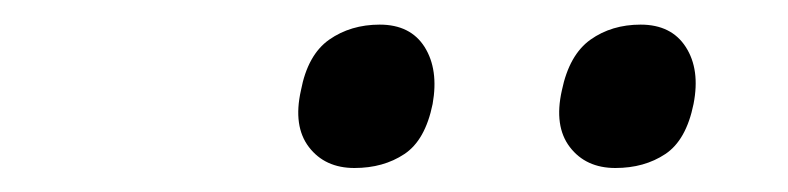

<svg xmlns="http://www.w3.org/2000/svg" viewBox="-20 -740 640 156"><path d="M480 -603.5Q456 -603.5 443 -620.5Q430 -637.5 436.5 -666.5Q442.5 -695.5 459.8 -707.8Q477 -720 500.5 -720Q525.5 -720 537.2 -701.8Q549 -683.5 543.5 -655.5Q537.5 -626 520.5 -614.8Q503.5 -603.5 480 -603.5ZM268 -603.5Q244 -603.5 231 -620.5Q218 -637.5 224.5 -666.5Q230 -695.5 247.5 -707.8Q265 -720 288.5 -720Q313.5 -720 325 -701.8Q336.5 -683.5 331.5 -655.5Q325.5 -626 308.5 -614.8Q291.5 -603.5 268 -603.5Z"/></svg>

Font: Commissioner
Style: Italic
Weight: 400
Italic angle: -12°
Designer: Kostas Bartsokas
Foundry: Kostas Bartsokas
Version: Version 1.000; ttfautohint (v1.8.3)